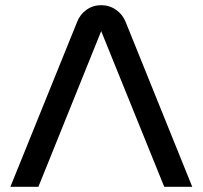

<svg xmlns="http://www.w3.org/2000/svg" viewBox="-20 -720 781 740"><path d="M277 -635Q288 -664 313 -682Q338 -700 370 -700Q402 -700 427.5 -682Q453 -664 464 -636L721 0H613L370 -600L128 0H20Z"/></svg>

Font: SB Skate blade
Style: Regular
Weight: 400
Designer: Valerio Brotto (Silverblur_type)
Version: Version 1.003